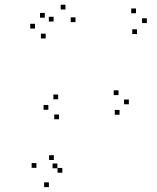

<svg xmlns="http://www.w3.org/2000/svg" viewBox="-20 -762 660 805"><path d="M241.3 -37.8V-57.8H221.3V-37.8ZM205.8 -91.2V-111.2H185.8V-91.2ZM220.5 -56.5V-76.5H200.5V-56.5ZM296.5 -669.3V-689.3H276.5V-669.3ZM254.5 -722.2V-742.2H234.5V-722.2ZM204.7 -671.7V-691.7H184.7V-671.7ZM132.7 -58.3V-78.3H112.7V-58.3ZM185 22.5V2.5H165V22.5ZM481.2 -281V-301H461.2V-281ZM520.2 -324.8V-344.8H500.2V-324.8ZM476.8 -363.3V-383.3H456.8V-363.3ZM223.8 -345.7V-365.7H203.8V-345.7ZM182.7 -301.8V-321.8H162.7V-301.8ZM227.5 -262V-282H207.5V-262ZM554.5 -619.2V-639.2H534.5V-619.2ZM595.7 -665.3V-685.3H575.7V-665.3ZM550.2 -706.5V-726.5H530.2V-706.5ZM167.8 -687.8V-707.8H147.8V-687.8ZM126.7 -642.3V-662.3H106.7V-642.3ZM171.5 -600.8V-620.8H151.5V-600.8Z"/></svg>

Font: Monaspace Radon Dots Var
Style: Regular
Weight: 400
Designer: Riley Cran and the Lettermatic Team
Version: Version 1.100 (Monaspace Radon Dots)